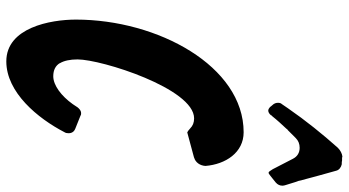

<svg xmlns="http://www.w3.org/2000/svg" viewBox="-262 -814 1078 593"><g transform="rotate(90 276.5 -517.0)"><path d="M339 -820C350 -834 363 -848 377 -863C378 -865 380 -867 382 -868L406 -892C414 -900 424 -904 436 -904C451 -904 463 -897 470 -883L502 -821C507 -813 510 -808 513 -808C515 -808 518 -810 523 -814L543 -830C550 -836 553 -843 553 -851C553 -854 552 -858 551 -861L542 -890C539 -897 537 -904 536 -911V-910C527 -945 517 -980 507 -1016C505 -1026 496 -1032 487 -1034C482 -1034 478 -1034 475 -1035H467L463 -1036C454 -1035 444 -1030 436 -1022C394 -975 352 -923 314 -868L301 -849C298 -846 297 -842 297 -837C297 -831 299 -825 304 -820L310 -813L308 -814C313 -810 317 -807 321 -807C326 -807 331 -810 336 -816H335ZM175 -163C167 -176 163 -195 163 -218C163 -292 253 -578 345 -578C358 -578 368 -574 376 -566C381 -561 386 -558 388 -557H389L467 -578H466C481 -582 491 -596 492 -613C487 -675 451 -731 388 -731C184 -731 40 -466 40 -213C40 -134 65 2 169 2C265 2 345 -95 388 -178C390 -181 391 -185 391 -190C391 -195 390 -206 377 -211L337 -227C334 -229 332 -229 329 -229C321 -229 313 -223 305 -209L301 -203C276 -168 243 -143 215 -143C196 -143 182 -150 174 -164ZM492 -613V-614V-613C492 -613 492 -613 492 -613Z"/></g></svg>

Font: Bangerz
Style: Regular
Weight: 400
Designer: vernon adams
Foundry: Vernon Adams
Version: Version 2.10;December 28, 2023;FontCreator 13.0.0.2683 64-bi